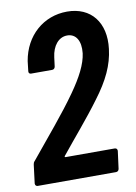

<svg xmlns="http://www.w3.org/2000/svg" viewBox="-81 -762 579 816"><g transform="rotate(-10 208.0 -354.0)"><path d="M151 -106C204 -172 268 -245 321 -317C377 -391 406 -453 414 -521C428 -633 369 -708 266 -708C164 -708 83 -637 65 -530L60 -487C59 -480 63 -475 70 -475H161C168 -475 173 -480 174 -487L179 -526C185 -575 212 -608 249 -608C286 -608 307 -576 301 -522C295 -476 268 -424 225 -363C168 -282 95 -198 21 -107C16 -102 15 -98 14 -92L4 -12C4 -5 8 0 15 0H353C360 0 365 -5 366 -12L376 -88C376 -95 372 -100 365 -100H153C149 -100 148 -103 151 -106Z"/></g></svg>

Font: Barlow Condensed SemiBold
Style: Italic
Weight: 600
Width: 3
Italic angle: -7°
Designer: Jeremy Tribby
Foundry: Tribby Type
Version: Version 1.422;hotconv 1.0.109;makeotfexe 2.5.65596